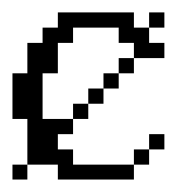

<svg xmlns="http://www.w3.org/2000/svg" viewBox="-20 -288 308 308"><path d="M0 0V-23.9H23.9V0ZM194.8 -23.9V-48.3H219.2V-23.9ZM219.2 -48.3V-72.8H243.7V-48.3ZM97.2 -97.2V-121.6H121.6V-97.2ZM121.6 -121.6V-146H146V-121.6ZM146 -146V-170.4H170.4V-146ZM170.4 -170.4V-194.8H194.8V-170.4ZM72.8 0V-23.9H23.9V-97.2H0V-170.4H23.9V-219.2H48.3V-243.7H72.8V-268.1H194.8V-243.7H219.2V-219.2H243.7V-194.8H194.8V-219.2H170.4V-243.7H97.2V-219.2H72.8V-170.4H48.3V-97.2H97.2V-72.8H72.8V-48.3H97.2V-23.9H194.8V0ZM219.2 -243.7V-268.1H243.7V-243.7Z"/></svg>

Font: FS Mondwest Regular
Style: Regular
Weight: 400
Designer: NZWStudios2024
Foundry: https://fontstruct.com
Version: Version 1.0